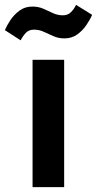

<svg xmlns="http://www.w3.org/2000/svg" viewBox="-60 -770 399 790"><path d="M74 0V-524H204V0ZM25 -604 -40 -646Q-32 -665 -17 -687.5Q-2 -710 20.5 -726.5Q43 -743 73 -743Q98 -743 118.5 -734Q139 -725 158 -716Q177 -707 199 -707Q219 -707 232 -720Q245 -733 253 -750L319 -709Q311 -690 295.5 -667Q280 -644 257.5 -628Q235 -612 205 -612Q181 -612 160.5 -621Q140 -630 120.5 -639Q101 -648 80 -648Q59 -648 46.5 -635Q34 -622 25 -604Z"/></svg>

Font: Ubuntu Sans
Style: Bold
Weight: 700
Designer: Dalton Maag Ltd
Foundry: Dalton Maag Ltd
Version: Version 1.006; ttfautohint (v1.8.4.7-5d5b)